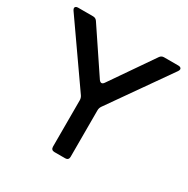

<svg xmlns="http://www.w3.org/2000/svg" viewBox="-165 -880 1007 1028"><g transform="rotate(30 338.5 -366.5)"><path d="M560 -733H649Q657 -733 662 -729.5Q667 -726 667 -720Q667 -715 662 -707L401 -335Q393 -323 393 -309V-21Q393 -11 387.5 -5.5Q382 0 372 0H305Q295 0 289.5 -5.5Q284 -11 284 -21V-308Q284 -322 276 -334L15 -707Q10 -715 10 -720Q10 -726 15 -729.5Q20 -733 28 -733H121Q137 -733 146 -720L323 -456Q331 -446 338 -446Q346 -446 353 -456L535 -720Q544 -733 560 -733Z"/></g></svg>

Font: Shippori Antique B1
Style: Regular
Weight: 400
Designer: FONTDASU
Foundry: FONTDASU / Google Inc. / but / Adobe
Version: Version 2.001